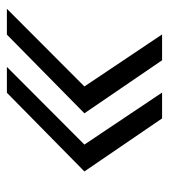

<svg xmlns="http://www.w3.org/2000/svg" viewBox="14 -582 498 566"><g transform="rotate(90 263.0 -299.0)"><path d="M5.9 -70.3 234.9 -298.8 81.5 -527.8H157.7L314 -298.8L82 -70.3ZM177.2 -70.3 406.2 -298.8 252.9 -527.8H329.1L485.4 -298.8L253.4 -70.3Z"/></g></svg>

Font: Inter 17pt Light
Style: Italic
Weight: 300
Italic angle: -9.3988°
Version: Version 4.001;git-66647c0bb